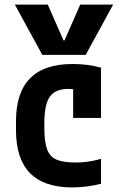

<svg xmlns="http://www.w3.org/2000/svg" viewBox="-20 -810 540 840"><path d="M45 -790H189L258 -633H262L331 -790H475L355 -570H165ZM296 10Q50 10 50 -240V-280Q50 -530 297 -530Q365 -530 422 -514V-294H300V-497L363 -404Q344 -412 322.5 -416.5Q301 -421 279 -421Q222 -421 198 -387Q174 -353 174 -271V-249Q174 -190 186 -157Q198 -124 227.5 -111.5Q257 -99 310 -99Q339 -99 364 -102.5Q389 -106 422 -115V-6Q394 1 362 5.5Q330 10 296 10Z"/></svg>

Font: M PLUS 1 Code SemiBold
Style: Regular
Weight: 600
Designer: Coji Morishita
Foundry: UNDERFOREST DESIGN
Version: Version 1.005